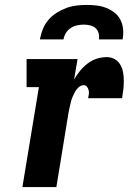

<svg xmlns="http://www.w3.org/2000/svg" viewBox="-20 -760 540 780"><path d="M71 0 138 -406H88V-520H295L281 -437Q291 -455 305 -472Q319 -489 336 -502Q353 -515 373 -521.5Q393 -528 413 -528Q431 -528 445.5 -520Q460 -512 468.5 -497.5Q477 -483 480 -466Q483 -449 483 -431.5Q483 -414 481 -396.5Q479 -379 476 -361H338Q340 -369 341 -377.5Q342 -386 340 -394Q338 -402 333 -408Q328 -414 320 -414Q309 -414 299.5 -405.5Q290 -397 284.5 -386.5Q279 -376 274.5 -365.5Q270 -355 267.5 -344Q265 -333 262.5 -322Q260 -311 258 -300L209 0ZM142 -600Q146 -621 154 -641.5Q162 -662 176.5 -679Q191 -696 210 -708Q229 -720 249.5 -727.5Q270 -735 291 -737.5Q312 -740 333 -740Q354 -740 374 -737.5Q394 -735 412.5 -727.5Q431 -720 446 -708Q461 -696 469.5 -679Q478 -662 480 -641.5Q482 -621 478 -600H382Q384 -613 380.5 -625.5Q377 -638 368 -646Q359 -654 346 -657Q333 -660 320 -660Q307 -660 293 -657Q279 -654 267 -646Q255 -638 247.5 -625.5Q240 -613 238 -600Z"/></svg>

Font: Iosevka Curly Slab Heavy
Style: Italic
Weight: 900
Italic angle: -9°
Monospace: yes
Designer: Belleve Invis
Foundry: Belleve Invis
Version: Version 22.1.2; ttfautohint (v1.8.4)